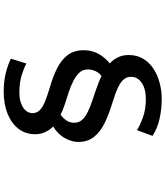

<svg xmlns="http://www.w3.org/2000/svg" viewBox="52 -873 896 1040"><g transform="rotate(-90 500.0 -353.0)"><path d="M676 -658Q653 -671 613 -683.5Q573 -696 519 -696Q483 -696 458 -686Q433 -676 420 -660Q407 -644 407 -625Q407 -602 423.5 -585.5Q440 -569 470.5 -557Q501 -545 543 -532Q604 -515 650.5 -491.5Q697 -468 722.5 -433.5Q748 -399 748 -347Q748 -303 728 -267Q708 -231 676 -206Q692 -194 707 -167Q722 -140 722 -104Q722 -59 701.5 -25Q681 9 646.5 31Q612 53 570 64Q528 75 484 75Q428 75 375.5 63Q323 51 284 25L315 -59Q338 -44 382.5 -27.5Q427 -11 483 -11Q539 -11 571.5 -33.5Q604 -56 604 -91Q604 -113 591 -129.5Q578 -146 547.5 -161Q517 -176 464 -192Q401 -211 353 -234.5Q305 -258 278 -292.5Q251 -327 251 -378Q251 -411 271.5 -449Q292 -487 335 -513Q318 -528 305 -555.5Q292 -583 293 -611Q293 -663 322.5 -701Q352 -739 404 -760Q456 -781 524 -781Q578 -781 623 -770Q668 -759 702 -742ZM355 -399Q355 -386 360 -373.5Q365 -361 378 -349Q391 -337 414 -325.5Q437 -314 472 -302Q506 -291 532.5 -281.5Q559 -272 578.5 -264.5Q598 -257 608 -251Q625 -263 634.5 -283.5Q644 -304 644 -325Q644 -352 626.5 -371Q609 -390 581 -404Q553 -418 520 -429Q487 -440 455 -450Q423 -460 399 -473Q378 -458 366.5 -439.5Q355 -421 355 -399Z"/></g></svg>

Font: Noto Sans JP Thin SemiBold
Style: Regular
Weight: 600
Version: Version 2.004-H2;hotconv 1.0.118;makeotfexe 2.5.65603